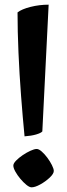

<svg xmlns="http://www.w3.org/2000/svg" viewBox="-20 -795 287 821"><path d="M85 -212Q77 -294 70 -386Q63 -478 59 -570Q55 -662 55 -742Q73 -756 110.5 -765.5Q148 -775 188 -775L161 -233Q155 -226 134.5 -220Q114 -214 85 -212ZM115 6Q106 6 93 -4.5Q80 -15 67 -30.5Q54 -46 45.5 -61.5Q37 -77 37 -87Q37 -96 48.5 -108Q60 -120 77 -131.5Q94 -143 110.5 -150.5Q127 -158 137 -158Q146 -158 158.5 -147Q171 -136 182.5 -120.5Q194 -105 202 -89Q210 -73 210 -64Q210 -52 192.5 -35.5Q175 -19 152.5 -6.5Q130 6 115 6Z"/></svg>

Font: Texturina SemiBold
Style: Regular
Weight: 600
Designer: Guillermo Torres Carreño
Foundry: Omnibus-Type
Version: Version 1.002; ttfautohint (v1.8.3)